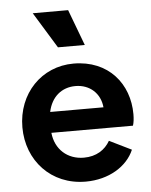

<svg xmlns="http://www.w3.org/2000/svg" viewBox="-56 -860 725 919"><g transform="rotate(-5 306.0 -400.5)"><path d="M319 12C430 12 519 -43 552 -121L446 -173C422 -131 380 -103 320 -103C241 -103 183 -155 175 -235H567C572 -250 574 -270 574 -290C574 -435 478 -556 309 -556C156 -556 39 -436 39 -273C39 -114 152 12 319 12ZM136 -813 242 -640H371L306 -813ZM178 -335C193 -407 243 -448 309 -448C378 -448 428 -402 434 -335Z"/></g></svg>

Font: Mluvka
Style: Bold
Weight: 700
Designer: Modified by Jiří Krblich, Original typeface by Gumpita Rahayu
Foundry: Gumpita Rahayu & Jiří Krblich
Version: Version 2.000;Glyphs 3.1.1 (3134)